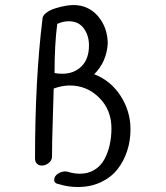

<svg xmlns="http://www.w3.org/2000/svg" viewBox="-20 -712 662 768"><path d="M149.9 -636.2Q149.9 -649.4 164.8 -660.6Q179.7 -671.9 200.7 -678.5Q221.7 -685.1 241 -688.5Q260.3 -691.9 272.9 -691.9Q333.5 -691.9 371.6 -647.7Q409.7 -603.5 411.1 -539.1Q406.7 -464.8 356.9 -415Q422.9 -389.6 462.4 -328.4Q502 -267.1 502 -194.8Q502 -148.9 488.5 -107.9Q475.1 -66.9 449.5 -34.4Q423.8 -2 382.8 17.1Q341.8 36.1 291 36.1Q252.4 36.1 216.8 24.9Q196.8 22 196.8 7.8Q196.8 -8.3 213.6 -18.3Q230.5 -28.3 247.1 -25.9Q275.4 -17.1 299.8 -17.1Q333 -17.1 358.4 -33Q383.8 -48.8 397.9 -75.4Q412.1 -102.1 418.9 -133.1Q425.8 -164.1 425.8 -198.2Q425.8 -272.5 376.7 -321.3Q327.6 -370.1 258.8 -370.1Q229 -370.1 194.8 -357.9Q194.3 -333.5 191.2 -235.8Q188 -138.2 188 -85.9Q188 -70.3 175 -60.1Q162.1 -49.8 147 -49.8Q135.7 -49.8 127.9 -57.1Q120.1 -64.5 120.1 -78.1Q120.1 -395 149.9 -636.2ZM209 -616.2Q198.2 -535.6 198.2 -419.9Q211.4 -417 229 -417Q275.9 -417 305.9 -446.5Q335.9 -476.1 335.9 -530.8Q335.9 -569.8 315.2 -598.4Q294.4 -627 254.9 -627Q231.4 -627 209 -616.2Z"/></svg>

Font: Zhizn
Style: Regular
Weight: 400
Designer: Peter Zharnov
Foundry: Peter Zharnov
Version: Version 1.000